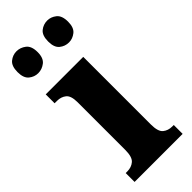

<svg xmlns="http://www.w3.org/2000/svg" viewBox="-257 -791 825 825"><g transform="rotate(-45 155.5 -378.0)"><path d="M12 0V-54H22Q47 -54 64 -68.5Q81 -83 81 -126V-415Q81 -455 64 -468.5Q47 -482 23 -482H8V-536H236V-125Q236 -82 253 -68Q270 -54 295 -54H304V0ZM237 -623Q213 -623 194.5 -638Q176 -653 176 -689Q176 -726 194.5 -741Q213 -756 237 -756Q259 -756 278 -741Q297 -726 297 -689Q297 -653 278 -638Q259 -623 237 -623ZM50 -623Q27 -623 8.5 -638Q-10 -653 -10 -689Q-10 -726 8.5 -741Q27 -756 50 -756Q73 -756 92.5 -741Q112 -726 112 -689Q112 -653 92.5 -638Q73 -623 50 -623Z"/></g></svg>

Font: Noto Serif Thai Condensed ExtraBold
Style: Regular
Weight: 800
Width: 3
Designer: Monotype Design Team
Foundry: Monotype Imaging Inc.
Version: Version 2.002; ttfautohint (v1.8.4.7-5d5b)